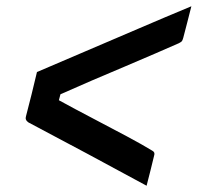

<svg xmlns="http://www.w3.org/2000/svg" viewBox="-20 -606 640 613"><path d="M98 -376Q170 -407 253.5 -442.5Q337 -478 423 -515Q509 -552 591 -586Q584 -558 578 -535Q572 -512 565 -485Q563 -478 561 -475Q559 -472 551 -468Q521 -455 476.5 -435.5Q432 -416 379.5 -394Q327 -372 273.5 -349Q220 -326 173 -305L168 -286Q219 -258 276.5 -228Q334 -198 384.5 -171Q435 -144 466 -125Q476 -120 472 -109Q467 -87 460.5 -62Q454 -37 448 -13Q354 -64 260 -114.5Q166 -165 71 -215Q59 -223 63 -235Q72 -270 81 -305.5Q90 -341 98 -376Z"/></svg>

Font: Recursive Sn Lnr St Med
Style: Italic
Weight: 500
Italic angle: -15°
Version: Version 1.079;hotconv 1.0.112;makeotfexe 2.5.65598; ttfautoh